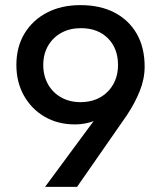

<svg xmlns="http://www.w3.org/2000/svg" viewBox="-20 -730 640 750"><path d="M156 0 379 -302 420 -304Q388 -273 350.5 -258.5Q313 -244 273 -244Q206 -244 154.5 -274Q103 -304 73.5 -356.5Q44 -409 44 -476Q44 -547 76 -599.5Q108 -652 164 -681Q220 -710 294 -710Q372 -710 428 -680.5Q484 -651 514.5 -597.5Q545 -544 545 -470Q545 -422 526 -374.5Q507 -327 475 -279L281 0ZM294 -331Q338 -331 371 -349.5Q404 -368 422.5 -401Q441 -434 441 -476Q441 -541 401.5 -580.5Q362 -620 296 -620Q253 -620 220 -602Q187 -584 168 -551.5Q149 -519 149 -476Q149 -434 167.5 -401Q186 -368 219 -349.5Q252 -331 294 -331Z"/></svg>

Font: SUSE Thin Medium
Style: Regular
Weight: 500
Version: Version 1.000